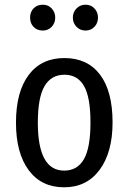

<svg xmlns="http://www.w3.org/2000/svg" viewBox="-20 -785 547 817"><path d="M162 -765Q185 -765 200 -749Q215 -733 215 -710Q215 -687 200 -671Q185 -655 162 -655Q138 -655 123 -670.5Q108 -686 108 -710Q108 -734 123 -749.5Q138 -765 162 -765ZM305.5 -749Q321 -765 344 -765Q367 -765 382 -749Q397 -733 397 -710Q397 -687 382 -671Q367 -655 344 -655Q321 -655 305.5 -671Q290 -687 290 -710Q290 -733 305.5 -749ZM459 -264Q459 -137 404 -62.5Q349 12 253 12Q156 12 102 -61Q48 -134 48 -263Q48 -394 102 -466Q156 -538 254 -538Q352 -538 405.5 -467.5Q459 -397 459 -264ZM141 -263Q141 -59 253 -59Q309 -59 337 -107.5Q365 -156 365 -264Q365 -371 337.5 -419Q310 -467 254 -467Q198 -467 169.5 -418.5Q141 -370 141 -263Z"/></svg>

Font: Fira Sans Condensed
Style: Regular
Weight: 400
Width: 3
Designer: Carrois Corporate & Edenspiekermann AG
Foundry: Carrois Corporate GbR & Edenspiekermann AG
Version: Version 4.202;PS 004.202;hotconv 1.0.88;makeotf.lib2.5.64775